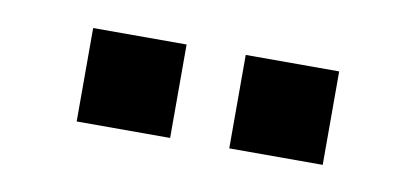

<svg xmlns="http://www.w3.org/2000/svg" viewBox="-30 -790 561 259"><g transform="rotate(10 250.0 -660.0)"><path d="M291 -596V-724H419V-596ZM82 -596V-724H210V-596Z"/></g></svg>

Font: Nunito Sans 9pt
Style: Bold
Weight: 700
Version: Version 3.101;gftools[0.9.27]